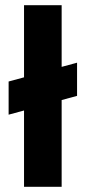

<svg xmlns="http://www.w3.org/2000/svg" viewBox="-20 -715 328 735"><path d="M72 0V-292L13 -276V-403L72 -419V-695H216V-459L275 -475V-348L216 -332V0Z"/></svg>

Font: Bricolage Grotesque 96pt Bricolage Grotesque 48pt Regular
Style: Bold
Weight: 700
Designer: Mathieu Triay
Foundry: Atelier Triay
Version: Version 1.001; ttfautohint (v1.8.4.7-5d5b);gftools[0.9.33.de